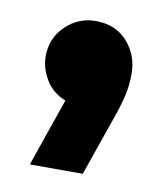

<svg xmlns="http://www.w3.org/2000/svg" viewBox="-50 -225 367 425"><g transform="rotate(10 133.0 -12.0)"><path d="M44 157 97 4Q68 -7 52.5 -32.5Q37 -58 37 -85Q37 -126 65.5 -153.5Q94 -181 133 -181Q178 -181 204.5 -151Q231 -121 231 -80Q231 -53 225.5 -29.5Q220 -6 209 25L163 157Z"/></g></svg>

Font: MuseoModerno Thin
Style: Bold
Weight: 700
Version: Version 1.003